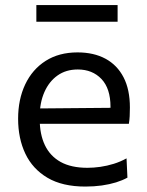

<svg xmlns="http://www.w3.org/2000/svg" viewBox="-20 -710 568 742"><path d="M310 11Q221 11 163.5 -23Q106 -57 78 -116Q50 -175 50 -251Q50 -326 77.5 -384Q105 -442 156.5 -474.8Q208 -507.5 279.5 -507.5Q342.5 -507.5 387.8 -483Q433 -458.5 457.5 -411.2Q482 -364 482 -294.5Q482 -276 481.2 -261.2Q480.5 -246.5 478 -231.5L405.5 -268Q406.5 -276 406.8 -283.2Q407 -290.5 407 -297.5Q407 -368 372 -404.8Q337 -441.5 280.5 -441.5Q235 -441.5 202.2 -418.2Q169.5 -395 151.5 -354Q133.5 -313 133.5 -260.5V-249Q133.5 -191 153.5 -149Q173.5 -107 214.2 -84.2Q255 -61.5 318 -61.5Q341.5 -61.5 367.8 -65.2Q394 -69 419.8 -77Q445.5 -85 469 -98L472.5 -23.5Q453.5 -13 428.5 -5.2Q403.5 2.5 373.5 6.8Q343.5 11 310 11ZM84.5 -231.5V-290.5L427.5 -293.5L478 -274.5V-231.5ZM120.5 -626V-690.5Q156 -690.5 195.5 -690.5Q235 -690.5 277.5 -690.5Q320.5 -690.5 359.8 -690.5Q399 -690.5 434.5 -690.5V-626Q399 -626 359.8 -626Q320.5 -626 277.5 -626Q235 -626 195.5 -626Q156 -626 120.5 -626Z"/></svg>

Font: Commissioner Thin
Style: Regular
Weight: 400
Version: Version 1.000